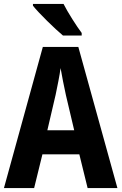

<svg xmlns="http://www.w3.org/2000/svg" viewBox="-20 -953 616 973"><path d="M302 -933H147V-924C176 -887 259 -806 299 -773H394V-786C369 -819 323 -891 302 -933ZM424 0H575L377 -715H197L0 0H153L195 -171H382ZM314 -471 356 -293H220L262 -473C271 -516 282 -570 287 -608C293 -571 305 -513 314 -471Z"/></svg>

Font: Noto Sans Lao UI Cond
Style: Bold
Weight: 700
Width: 3
Designer: Monotype Design Team
Foundry: Monotype Imaging Inc.
Version: Version 2.000